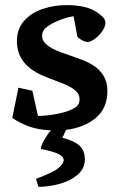

<svg xmlns="http://www.w3.org/2000/svg" viewBox="-20 -496 471 748"><path d="M237.3 9.8 223.1 41Q268.1 51.8 289.3 71Q310.5 90.3 310.5 124.5Q310.5 161.6 281.2 185.8Q252 210 210 220.9Q168 231.9 129.9 231.9L120.1 200.7Q185.1 176.8 206.5 159.4Q228 142.1 228 127.9Q228 113.3 205.8 103Q183.6 92.8 139.2 84.5Q139.6 71.8 151.6 50.3Q163.6 28.8 178.2 11.7Q130.9 9.8 95.7 -2.4Q60.5 -14.6 27.8 -36.6L51.8 -154.3L106 -142.6L127.9 -44.4Q165 -44.4 208.5 -53.5Q252 -62.5 274.4 -78.1Q290 -88.4 290 -108.9Q290 -123 281.2 -135Q272.5 -147 252.9 -157.7Q235.4 -167.5 193.8 -182.6Q189.9 -184.1 174.1 -190.2Q158.2 -196.3 144.8 -202.1Q131.3 -208 121.1 -213.9Q45.9 -256.8 45.9 -335.9Q45.9 -382.8 73.5 -414.3Q101.1 -445.8 145.5 -460.9Q189.9 -476.1 240.7 -476.1Q306.2 -476.1 346.7 -455.1Q363.3 -445.8 377 -433.3Q390.6 -420.9 390.6 -407.2Q390.6 -392.1 378.4 -374.5Q366.2 -356.9 349.4 -344.7Q332.5 -332.5 321.8 -332.5Q312.5 -332.5 301 -338.6Q289.6 -344.7 281.7 -352.1L266.6 -432.6Q239.3 -428.7 207.5 -415.8Q175.8 -402.8 156.7 -386.2Q144 -374.5 144 -356.4Q144 -340.3 156 -327.6Q168 -314.9 190.4 -303.7Q212.4 -293 254.4 -279.3Q283.2 -269.5 303.7 -261.5Q324.2 -253.4 341.3 -242.7Q367.2 -227.1 382.8 -201.7Q398.4 -176.3 398.4 -142.1Q398.4 -74.2 353 -36.4Q307.6 1.5 237.3 9.8Z"/></svg>

Font: Vesper Libre Medium
Style: Regular
Weight: 500
Designer: Robert Keller & Kimya Gandhi
Foundry: Mota Italic
Version: Version 1.058